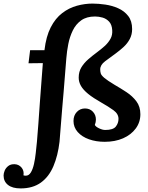

<svg xmlns="http://www.w3.org/2000/svg" viewBox="-135 -780 826 1071"><path d="M-20 271Q-66 271 -90.5 251.5Q-115 232 -115 199Q-115 187 -109 172Q-103 157 -89 146Q-75 135 -53 136Q-30 137 -15 154.5Q0 172 -4 198Q-2 199 1.5 199.5Q5 200 9 200Q26 200 37 182Q48 164 54.5 135Q61 106 64.5 73Q68 40 71 11Q75 -32 79 -89.5Q83 -147 87.5 -209.5Q92 -272 96.5 -329Q101 -386 104 -428L24 -427L33 -500H113Q122 -577 148 -627.5Q174 -678 212 -707Q250 -736 294 -748Q338 -760 381 -760Q414 -760 452 -754.5Q490 -749 524 -734Q558 -719 580 -691Q602 -663 602 -618Q602 -587 589 -562.5Q576 -538 555.5 -519Q535 -500 512 -483Q479 -459 451.5 -438.5Q424 -418 424 -393Q424 -381 427 -370.5Q430 -360 447 -345.5Q464 -331 504 -307Q537 -288 570.5 -266Q604 -244 626 -214.5Q648 -185 648 -143Q648 -98 622 -63Q596 -28 551.5 -8.5Q507 11 449 11Q401 11 361.5 -3Q322 -17 298.5 -43.5Q275 -70 275 -105Q275 -136 293.5 -155.5Q312 -175 339 -175Q366 -175 383 -157Q400 -139 400 -113Q400 -106 398.5 -98.5Q397 -91 394 -83Q399 -73 418 -64Q437 -55 452 -55Q496 -55 511 -74Q526 -93 526 -117Q526 -145 497.5 -165.5Q469 -186 430 -208Q384 -234 356.5 -256.5Q329 -279 316.5 -301Q304 -323 304 -347Q304 -380 319 -404.5Q334 -429 357 -449Q380 -469 405 -487.5Q430 -506 451 -525Q470 -543 481.5 -564Q493 -585 491 -612Q489 -643 473.5 -659.5Q458 -676 437 -682Q416 -688 395 -688Q348 -688 318 -666.5Q288 -645 271 -610Q254 -575 246 -534.5Q238 -494 235 -455Q231 -409 227.5 -362Q224 -315 220 -268.5Q216 -222 212 -175.5Q208 -129 204.5 -82.5Q201 -36 197 11Q188 88 163 147Q138 206 93 238.5Q48 271 -20 271Z"/></svg>

Font: Lora
Style: Italic
Weight: 400
Italic angle: -3°
Designer: Olga Karpushina, Alexei Vanyashin (Cyrillic)
Foundry: Cyreal
Version: Version 3.008